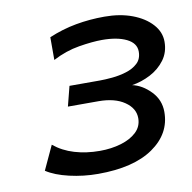

<svg xmlns="http://www.w3.org/2000/svg" viewBox="-64 -562 637 637"><g transform="rotate(-10 255.0 -243.0)"><path d="M217.3 12.2Q168 12.2 120.6 1.2Q73.2 -9.8 44.4 -28.8L82 -109.9Q111.8 -85.4 151.1 -73.7Q190.4 -62 235.8 -62Q274.9 -62 307.6 -71.8Q340.3 -81.5 360.1 -100.3Q379.9 -119.1 379.9 -147Q379.9 -180.2 347.2 -202.6Q314.5 -225.1 259.3 -225.1H156.7L173.8 -292H276.4Q293.5 -292 317.6 -294.2Q341.8 -296.4 365.2 -303.5Q388.7 -310.5 404.3 -325Q419.9 -339.4 419.9 -364.3Q419.9 -392.6 388.7 -408Q357.4 -423.3 306.6 -423.3Q274.4 -423.3 228.5 -415.8Q182.6 -408.2 139.2 -385.3V-461.9Q184.1 -481 231 -489.5Q277.8 -498 327.6 -498Q379.9 -498 420.9 -482.7Q461.9 -467.3 485.8 -440.9Q509.8 -414.6 509.8 -381.8Q509.8 -346.2 490.5 -320.3Q471.2 -294.4 441.2 -278.8Q411.1 -263.2 378.9 -258.3Q412.6 -251 440.7 -221.9Q468.8 -192.9 468.8 -152.3Q468.8 -79.1 402.8 -33.4Q336.9 12.2 217.3 12.2Z"/></g></svg>

Font: Andika
Style: Italic
Weight: 400
Italic angle: -14°
Designer: Victor Gaultney, Annie Olsen, Julie Remington, Don Collingsworth, Eric Hays, Becca Hirsbrunner
Foundry: SIL International
Version: Version 6.101